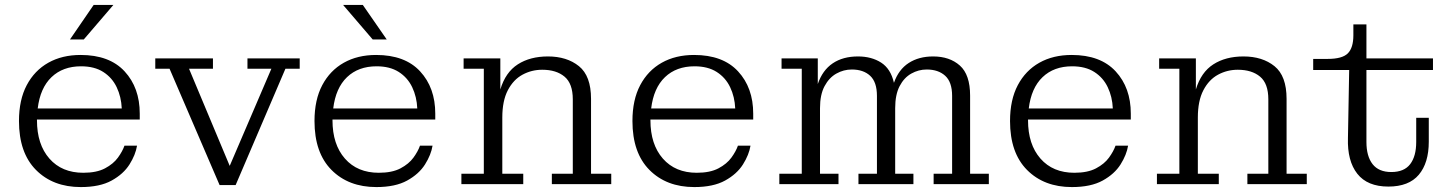

<svg xmlns="http://www.w3.org/2000/svg" viewBox="-20 -747 5877 779"><path d="M264 -587 360 -727H440L320 -587ZM308 12Q195 12 126 -57.5Q57 -127 57 -256Q57 -342 88.5 -401.5Q120 -461 176 -492.5Q232 -524 307 -524Q424 -524 485.5 -457.5Q547 -391 547 -286V-262H130V-259Q130 -161 180.5 -103.5Q231 -46 318 -46Q372 -46 406 -64Q440 -82 458.5 -107.5Q477 -133 485 -156H536Q530 -119 505.5 -80Q481 -41 433 -14.5Q385 12 308 12ZM474 -307Q472 -354 453.5 -393Q435 -432 399 -455Q363 -478 309 -478Q235 -478 189 -434Q143 -390 133 -307Z M871 4 668 -468H610V-510H844V-468H747L912 -74L1081 -468H984V-510H1196V-468H1138L936 4Z M1492 -587 1372 -727H1452L1549 -587ZM1507 12Q1394 12 1325 -57.5Q1256 -127 1256 -256Q1256 -342 1287.5 -401.5Q1319 -461 1375 -492.5Q1431 -524 1506 -524Q1623 -524 1684.5 -457.5Q1746 -391 1746 -286V-262H1329V-259Q1329 -161 1379.5 -103.5Q1430 -46 1517 -46Q1571 -46 1605 -64Q1639 -82 1657.5 -107.5Q1676 -133 1684 -156H1735Q1729 -119 1704.5 -80Q1680 -41 1632 -14.5Q1584 12 1507 12ZM1673 -307Q1671 -354 1652.5 -393Q1634 -432 1598 -455Q1562 -478 1508 -478Q1434 -478 1388 -434Q1342 -390 1332 -307Z M1852 0V-42H1943V-468H1861V-510H2010V-384Q2031 -454 2081 -486Q2131 -518 2203 -518Q2280 -518 2329 -478.5Q2378 -439 2378 -346V-42H2460V0H2219V-42H2304V-344Q2304 -408 2270.5 -436Q2237 -464 2180 -464Q2137 -464 2100 -444Q2063 -424 2040.5 -381Q2018 -338 2018 -270V-42H2103V0Z M2797 12Q2684 12 2615 -57.5Q2546 -127 2546 -256Q2546 -342 2577.5 -401.5Q2609 -461 2665 -492.5Q2721 -524 2796 -524Q2913 -524 2974.5 -457.5Q3036 -391 3036 -286V-262H2619V-259Q2619 -161 2669.5 -103.5Q2720 -46 2807 -46Q2861 -46 2895 -64Q2929 -82 2947.5 -107.5Q2966 -133 2974 -156H3025Q3019 -119 2994.5 -80Q2970 -41 2922 -14.5Q2874 12 2797 12ZM2963 -307Q2961 -354 2942.5 -393Q2924 -432 2888 -455Q2852 -478 2798 -478Q2724 -478 2678 -434Q2632 -390 2622 -307Z M3142 0V-42H3233V-468H3151V-510H3298V-406Q3317 -462 3358.5 -490Q3400 -518 3461 -518Q3516 -518 3555 -493Q3594 -468 3607 -411Q3626 -465 3667 -491.5Q3708 -518 3766 -518Q3833 -518 3874.5 -481Q3916 -444 3916 -359V-42H3992V0H3768V-42H3843V-358Q3843 -414 3815 -439.5Q3787 -465 3740 -465Q3707 -465 3677.5 -448.5Q3648 -432 3630 -397.5Q3612 -363 3612 -308V-42H3686V0H3463V-42H3538V-358Q3538 -414 3510.5 -439.5Q3483 -465 3436 -465Q3403 -465 3373.5 -448.5Q3344 -432 3325.5 -397.5Q3307 -363 3307 -308V-42H3382V0Z M4329 12Q4216 12 4147 -57.5Q4078 -127 4078 -256Q4078 -342 4109.5 -401.5Q4141 -461 4197 -492.5Q4253 -524 4328 -524Q4445 -524 4506.5 -457.5Q4568 -391 4568 -286V-262H4151V-259Q4151 -161 4201.5 -103.5Q4252 -46 4339 -46Q4393 -46 4427 -64Q4461 -82 4479.5 -107.5Q4498 -133 4506 -156H4557Q4551 -119 4526.5 -80Q4502 -41 4454 -14.5Q4406 12 4329 12ZM4495 -307Q4493 -354 4474.5 -393Q4456 -432 4420 -455Q4384 -478 4330 -478Q4256 -478 4210 -434Q4164 -390 4154 -307Z M4674 0V-42H4765V-468H4683V-510H4832V-384Q4853 -454 4903 -486Q4953 -518 5025 -518Q5102 -518 5151 -478.5Q5200 -439 5200 -346V-42H5282V0H5041V-42H5126V-344Q5126 -408 5092.5 -436Q5059 -464 5002 -464Q4959 -464 4922 -444Q4885 -424 4862.5 -381Q4840 -338 4840 -270V-42H4925V0Z M5613 10Q5528 10 5487 -42Q5446 -94 5449 -187L5454 -463H5308V-508H5367Q5426 -508 5448.5 -530.5Q5471 -553 5471 -604V-648H5524V-510H5794V-463H5524V-171Q5524 -113 5549 -81Q5574 -49 5625 -49Q5677 -49 5701.5 -81Q5726 -113 5726 -171V-269H5777V-172Q5777 -86 5736.5 -38Q5696 10 5613 10Z"/></svg>

Font: Montagu Slab 16pt Light
Style: Regular
Weight: 300
Designer: Florian Karsten
Foundry: Florian Karsten
Version: Version 1.000; ttfautohint (v1.8.3)